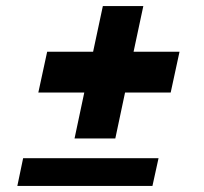

<svg xmlns="http://www.w3.org/2000/svg" viewBox="-20 -611 672 631"><path d="M225 -156 257 -307H106L135 -441H286L318 -591H451L419 -441H570L541 -307H391L359 -156ZM37 0 56 -91H501L481 0Z"/></svg>

Font: Be Vietnam Pro ExtraBold
Style: Italic
Weight: 800
Italic angle: -12°
Designer: Lam Bao, Tony Le, Vietanh Nguyen
Foundry: Yellow Type Foundry
Version: Version 1.002; ttfautohint (v1.8.3)